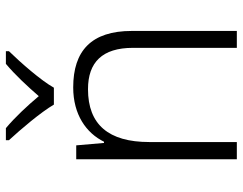

<svg xmlns="http://www.w3.org/2000/svg" viewBox="-104 -700 805 636"><g transform="rotate(-90 298.0 -382.5)"><path d="M269 -606H325C349 -649 408 -716 446 -755V-765H404C368 -735 329 -693 297 -656C266 -693 227 -735 191 -765H151V-755C187 -716 244 -649 269 -606ZM326 -542C236 -542 175 -499 146 -440H142L134 -532H88V0H145V-290C145 -425 203 -493 320 -493C409 -493 457 -446 457 -344V0H513V-348C513 -482 447 -542 326 -542Z"/></g></svg>

Font: Noto Sans Gujarati UI Light
Style: Regular
Weight: 300
Designer: Jelle Bosma - Monotype Design Team, Universal Thirst
Foundry: Monotype Imaging Inc.
Version: Version 2.106